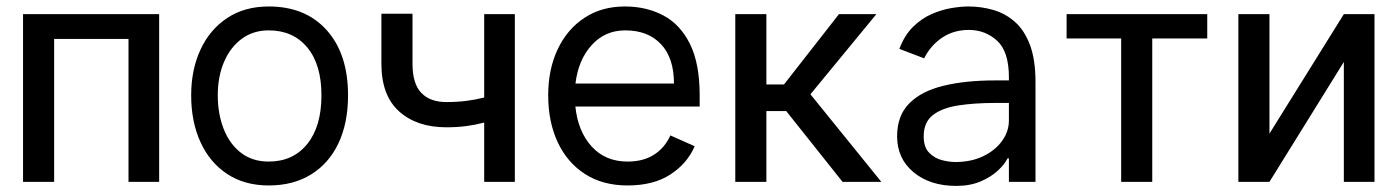

<svg xmlns="http://www.w3.org/2000/svg" viewBox="-20 -573 4404 605"><path d="M481.5 -528.4V0H384.9V-450.3H150.6V0H52.6V-528.4Z M826.7 11.4Q750.7 11.4 696 -24.7Q641.3 -60.7 611.9 -124.8Q582.4 -188.9 582.4 -272.7Q582.4 -353.7 611.9 -416.9Q641.3 -480.1 696 -516.3Q750.7 -552.6 826.7 -552.6Q942.8 -552.6 1009.8 -477.6Q1076.7 -402.7 1076.7 -272.7Q1076.7 -185.4 1046.5 -121.6Q1016.3 -57.9 960.2 -23.3Q904.1 11.4 826.7 11.4ZM826.7 -63.9Q903.4 -63.9 948.2 -119.3Q992.9 -174.7 992.9 -272.7Q992.9 -369.7 948.2 -423.5Q903.4 -477.3 826.7 -477.3Q777.7 -477.3 741.7 -450.6Q705.6 -424 685.9 -377.8Q666.2 -331.7 666.2 -272.7Q666.2 -214.5 684.7 -167.1Q703.1 -119.7 739 -91.8Q774.9 -63.9 826.7 -63.9Z M1602.3 -528.4V0H1505.7V-186.8Q1479 -179.7 1449.9 -175.8Q1420.8 -171.9 1386.4 -171.9Q1293.7 -171.9 1237.7 -221.9Q1181.8 -272 1181.8 -372.2V-529.8H1279.8V-372.2Q1279.8 -309.3 1307.5 -280.4Q1335.2 -251.4 1386.4 -251.4Q1420.1 -251.4 1449.2 -255.1Q1478.3 -258.9 1505.7 -265.6V-528.4Z M1957.4 11.4Q1879.3 11.4 1823.3 -24.7Q1767.4 -60.7 1737.4 -124.8Q1707.4 -188.9 1707.4 -272.7Q1707.4 -354.4 1737.2 -417.6Q1767 -480.8 1821.4 -516.7Q1875.7 -552.6 1948.9 -552.6Q2017 -552.6 2070.3 -524.3Q2123.6 -496.1 2154.1 -434.5Q2184.7 -372.9 2184.7 -272.7V-237.2H1793Q1801.1 -159.1 1844.3 -111.5Q1887.4 -63.9 1957.4 -63.9Q2007.5 -63.9 2041.4 -85.9Q2075.3 -108 2092.3 -146.3L2169 -112.2Q2145.6 -57.9 2092.5 -23.3Q2039.4 11.4 1957.4 11.4ZM1950.3 -477.3Q1886.4 -477.3 1844.3 -430.8Q1802.2 -384.2 1793.3 -309.7H2103.7Q2103.7 -390.6 2062.7 -433.9Q2021.7 -477.3 1950.3 -477.3Z M2634.9 0 2457.4 -223H2394.9V0H2296.9V-528.4H2394.9V-306.8H2450.3L2623.6 -528.4H2741.5L2533.7 -275.9L2757.1 0Z M3159.1 0V-73.9H3154.8Q3146.3 -56.1 3124.8 -35.9Q3103.3 -15.6 3070.1 -1.4Q3036.9 12.8 2992.9 12.8Q2910.9 12.8 2858.8 -30.2Q2806.8 -73.2 2806.8 -143.5Q2806.8 -208.8 2845.2 -247.3Q2883.5 -285.9 2952.8 -302.7Q3022 -319.6 3115.1 -319.6H3159.1V-329.5Q3159.1 -410.5 3122 -444.6Q3084.9 -478.7 3032.7 -478.7Q2984.7 -478.7 2948.5 -454.2Q2912.3 -429.7 2892 -389.2L2813.9 -419Q2830.3 -462.4 2857.4 -488.8Q2884.6 -515.3 2916.2 -528.9Q2947.8 -542.6 2978.2 -547.6Q3008.5 -552.6 3031.2 -552.6Q3072.4 -552.6 3110.3 -541.5Q3148.1 -530.5 3178.1 -504.1Q3208.1 -477.6 3225.5 -431.3Q3242.9 -384.9 3242.9 -313.9V0ZM3159.1 -248.6H3115.1Q3051.1 -248.6 3000.4 -240.9Q2949.6 -233.3 2920.1 -210.8Q2890.6 -188.2 2890.6 -143.5Q2890.6 -109.4 2907.5 -92Q2924.4 -74.6 2947.6 -68.5Q2970.9 -62.5 2990.1 -62.5Q3040.5 -62.5 3078.5 -81Q3116.5 -99.4 3137.8 -129.3Q3159.1 -159.1 3159.1 -193.2Z M3784.1 -528.4V-451.7H3610.8V0H3512.8V-451.7H3340.9V-528.4Z M3980.1 -152 4214.5 -528.4H4311.1V0H4214.5V-377.8L3980.1 0H3882.1V-528.4H3980.1Z"/></svg>

Font: Interface
Style: Regular
Weight: 400
Designer: Rasmus Andersson
Foundry: rsms
Version: Version 1.8